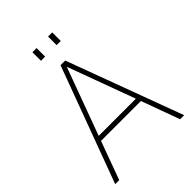

<svg xmlns="http://www.w3.org/2000/svg" viewBox="-249 -994 1110 1110"><g transform="rotate(-45 306.0 -439.0)"><path d="M24 0 287 -710H325L588 0H555L469 -235H143L57 0ZM154 -265H458L306 -678ZM225 -808V-878H259V-808ZM353 -808V-878H387V-808Z"/></g></svg>

Font: Geist Thin
Style: Regular
Weight: 400
Designer: Basement.studio, Andrés Briganti, Mateo Zaragoza
Foundry: Basement.studio, Vercel, Andrés Briganti, Guido Ferreyra, Mateo Zaragoza
Version: Version 1.401